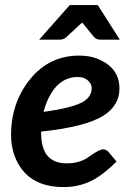

<svg xmlns="http://www.w3.org/2000/svg" viewBox="-20 -743 513 770"><path d="M347.7 -390.1Q347.7 -406.2 333 -419.9Q318.4 -434.1 292 -434.1Q216.3 -434.1 175.3 -350.6Q162.6 -324.7 154.8 -294.4Q270.5 -310.1 313.5 -335Q347.7 -355.5 347.7 -390.1ZM459 -387.7Q459 -320.8 396 -279.8Q322.8 -233.9 145 -215.3V-209Q145 -87.9 247.6 -87.9Q302.2 -87.9 339.4 -116.2Q378.4 -144 392.6 -144Q406.7 -144 416 -132.8L447.3 -95.2Q390.6 -38.6 341.8 -15.6Q292.5 7.3 235.4 7.3Q85.4 7.3 38.6 -117.7Q24.4 -156.2 24.4 -201.2Q24.4 -331.5 101.1 -425.8Q177.7 -520 297.4 -520Q337.9 -520 368.2 -508.3Q459 -473.6 459 -387.7ZM381.3 -584Q368.7 -584 358.4 -592.8L317.9 -642.6Q314 -646.5 309.6 -652.3Q305.7 -648.4 298.3 -642.6L244.6 -592.8Q234.4 -584 219.7 -584H137.2L259.8 -722.7H372.1L460.4 -584Z"/></svg>

Font: Lato-BoldItalic
Style: Bold Italic
Weight: 700
Italic angle: -7°
Designer: Lukasz Dziedzic
Foundry: tyPoland Lukasz Dziedzic
Version: Version 1.104; Western+Polish opensource